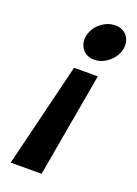

<svg xmlns="http://www.w3.org/2000/svg" viewBox="-134 -716 569 799"><g transform="rotate(20 150.5 -317.0)"><path d="M234.4 -659.7Q268.6 -659.7 287.6 -635.7Q300.8 -618.2 300.8 -594.2Q300.8 -585.9 298.8 -577.1Q291.5 -543.5 262.2 -519.3Q232.9 -495.1 199.2 -495.1Q165 -495.1 146.5 -519.5Q132.8 -536.6 132.8 -561.5Q132.8 -569.3 134.3 -577.1Q142.6 -612.8 170.9 -635.7Q200.7 -659.7 234.4 -659.7ZM132.8 -435.1H237.8L156.7 25.9H20Z"/></g></svg>

Font: Cadman
Style: Bold Italic
Weight: 700
Italic angle: -12°
Designer: Paul James MIller
Foundry: High-Logic / Made with FontCreator
Version: Version 2.114;March 28, 2021;FontCreator 13.0.0.2683 64-bit